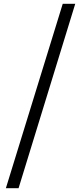

<svg xmlns="http://www.w3.org/2000/svg" viewBox="-20 -814 432 1013"><path d="M11 179H78L377 -794H311Z"/></svg>

Font: Microsoft YaHei
Style: Regular
Weight: 400
Designer: Ryoko NISHIZUKA 西塚涼子 (kana, bopomofo & ideographs); Paul D. Hunt (Latin, Greek & Cyrillic); Sandoll Communications 산돌커뮤니
Foundry: Adobe
Version: Version 2.001;hotconv 1.0.111;makeotfexe 2.5.65597